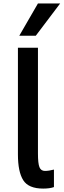

<svg xmlns="http://www.w3.org/2000/svg" viewBox="-20 -1061 369 1114"><path d="M84 -165V-784.2H200.2V-169.9Q200.2 -112.3 209 -90.8Q217.8 -69.3 240.7 -69.3Q263.7 -69.3 293 -77.1V24.4Q269.5 33.2 230.5 33.2Q145.5 33.2 114.7 -15.6Q84 -64.5 84 -165ZM91.8 -853.5 200.2 -1041H329.1L187.5 -853.5Z"/></svg>

Font: GenEi M Gothic v2 Medium
Style: Regular
Weight: 500
Version: Version 2.0